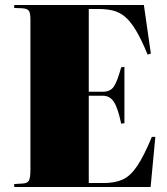

<svg xmlns="http://www.w3.org/2000/svg" viewBox="-20 -750 668 770"><path d="M37 0V-12L71 -14Q90 -15 96 -26Q102 -37 102 -70V-673Q102 -698 95.5 -707Q89 -716 66 -717L37 -718V-730H557L585 -535L572 -531Q547 -592 525 -628.5Q503 -665 480.5 -683.5Q458 -702 432 -708Q406 -714 373 -714H336V-382H392Q422 -382 436 -402Q450 -422 466 -480L479 -482V-256L466 -254Q453 -316 437 -341Q421 -366 393 -366H336V-16H396Q441 -16 472 -30Q503 -44 530 -84Q557 -124 589 -201H603L584 0Z"/></svg>

Font: Literata 72pt Black
Style: Regular
Weight: 900
Designer: Latin by Veronika Burian and Jose Scaglione. Greek by Irene Vlachou. Cyrillic by Vera Evstafieva.
Foundry: TypeTogether
Version: Version 3.002